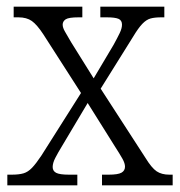

<svg xmlns="http://www.w3.org/2000/svg" viewBox="-20 -556 540 576"><path d="M2 0V-32H15Q37 -32 50.5 -36Q64 -40 76 -52.5Q88 -65 104 -89L223 -277L110 -453Q91 -482 75.5 -493Q60 -504 35 -504H21V-536H227V-504H216Q186 -504 177 -498Q168 -492 168 -482Q168 -473 175 -461Q182 -449 193 -430L261 -321L321 -422Q332 -442 339 -456.5Q346 -471 346 -482Q346 -495 335.5 -499.5Q325 -504 300 -504H281V-536H473V-504H464Q444 -504 431.5 -500.5Q419 -497 407 -484.5Q395 -472 380 -447L282 -290L416 -83Q435 -52 450 -42Q465 -32 488 -32H498V0H286V-32H306Q334 -32 344.5 -38Q355 -44 355 -56Q355 -66 347.5 -79.5Q340 -93 322 -121L243 -247L165 -116Q154 -98 146 -82.5Q138 -67 138 -55Q138 -43 148.5 -37.5Q159 -32 187 -32H212V0Z"/></svg>

Font: Noto Serif Tamil SemiCondensed Light
Style: Italic
Weight: 300
Width: 4
Italic angle: -12°
Designer: Indian Type Foundry, Tom Grace, and the Monotype Design Team
Foundry: Monotype Imaging Inc.
Version: Version 2.003; ttfautohint (v1.8.4.7-5d5b)